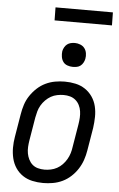

<svg xmlns="http://www.w3.org/2000/svg" viewBox="-61 -951 621 1000"><g transform="rotate(5 250.0 -450.5)"><path d="M203 8Q174 8 146.5 2Q119 -4 96.5 -19Q74 -34 59 -56.5Q44 -79 37.5 -106Q31 -133 31 -161.5Q31 -190 36 -219L56 -339Q60 -364 68 -389Q76 -414 91 -436.5Q106 -459 126 -477.5Q146 -496 170 -507.5Q194 -519 219.5 -523.5Q245 -528 270 -528Q299 -528 326.5 -522Q354 -516 376.5 -501Q399 -486 414.5 -463.5Q430 -441 436.5 -414Q443 -387 442.5 -358.5Q442 -330 438 -301L418 -181Q414 -156 405.5 -131Q397 -106 382.5 -83.5Q368 -61 348 -42.5Q328 -24 304 -12.5Q280 -1 254 3.5Q228 8 203 8ZM204 -62Q220 -62 237 -65.5Q254 -69 269.5 -77.5Q285 -86 297.5 -99Q310 -112 319 -127.5Q328 -143 333 -159.5Q338 -176 340 -192L360 -312Q363 -330 364 -347.5Q365 -365 362.5 -381.5Q360 -398 352.5 -413Q345 -428 332.5 -438.5Q320 -449 304 -453.5Q288 -458 270 -458Q254 -458 236.5 -454.5Q219 -451 204 -442.5Q189 -434 176 -421Q163 -408 154 -392.5Q145 -377 140.5 -360.5Q136 -344 133 -328L113 -208Q110 -190 109 -172.5Q108 -155 111 -138.5Q114 -122 121.5 -107Q129 -92 141 -81.5Q153 -71 169.5 -66.5Q186 -62 204 -62ZM304 -608Q290 -608 276 -613Q262 -618 254 -629Q246 -640 243.5 -655Q241 -670 243 -685Q245 -695 250.5 -705Q256 -715 264.5 -721.5Q273 -728 283.5 -730.5Q294 -733 305 -733Q319 -733 333 -727.5Q347 -722 355.5 -711Q364 -700 366.5 -685Q369 -670 366 -655Q364 -645 358.5 -635Q353 -625 344.5 -618.5Q336 -612 325.5 -610Q315 -608 304 -608ZM489 -841H189L188 -909H488Z"/></g></svg>

Font: Iosevka Custom
Style: Italic
Weight: 400
Italic angle: -9°
Monospace: yes
Designer: Belleve Invis
Foundry: Belleve Invis
Version: Version 30.3.3; ttfautohint (v1.8.3)